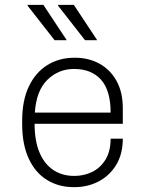

<svg xmlns="http://www.w3.org/2000/svg" viewBox="-20 -758 596 788"><path d="M282 10Q220 10 172 -20Q124 -50 97.5 -108Q71 -166 71 -248V-263Q71 -346 98.5 -403.5Q126 -461 174.5 -491Q223 -521 285 -521H289Q343 -521 387.5 -497Q432 -473 458 -426.5Q484 -380 484 -314V-250H122Q122 -180 142 -132.5Q162 -85 198.5 -60.5Q235 -36 285 -36Q325 -36 358.5 -52.5Q392 -69 413 -103Q434 -137 434 -189H484Q484 -126 457 -81.5Q430 -37 385 -13.5Q340 10 287 10ZM123 -296H434Q434 -387 394.5 -431Q355 -475 284 -475Q220 -475 174.5 -430.5Q129 -386 123 -296ZM329 -593 218 -735 219 -738H283L379 -593ZM204 -593 93 -735 94 -738H158L254 -593Z"/></svg>

Font: Chivo Medium Thin
Style: Regular
Weight: 250
Version: Version 2.002